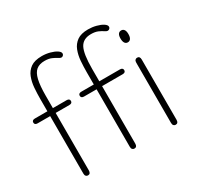

<svg xmlns="http://www.w3.org/2000/svg" viewBox="-138 -794 998 967"><g transform="rotate(-30 361.0 -310.5)"><path d="M97 -374H24Q16 -374 11.5 -370.5Q7 -367 7 -360Q7 -353 11.5 -349.5Q16 -346 24 -346H97V-12Q97 -2 101.5 3Q106 8 113 8Q121 8 125 3Q129 -2 129 -12V-346H209Q217 -346 221.5 -349.5Q226 -353 226 -360Q226 -367 221.5 -370.5Q217 -374 209 -374H129V-446Q129 -504 137 -538Q145 -572 163 -586.5Q181 -601 211 -601Q235 -601 251 -594Q267 -587 277.5 -580Q288 -573 294 -573Q300 -573 304.5 -577.5Q309 -582 309 -588Q309 -598 294.5 -607.5Q280 -617 257.5 -623Q235 -629 211 -629Q169 -629 146 -612.5Q123 -596 112.5 -569Q102 -542 99.5 -509.5Q97 -477 97 -445ZM367 -374H294Q286 -374 281.5 -370.5Q277 -367 277 -360Q277 -353 281.5 -349.5Q286 -346 294 -346H367V-12Q367 -2 371.5 3Q376 8 383 8Q391 8 395 3Q399 -2 399 -12V-346H519Q527 -346 531.5 -349.5Q536 -353 536 -360Q536 -367 531.5 -370.5Q527 -374 519 -374H399V-446Q399 -533 417 -567Q435 -601 481 -601Q505 -601 521 -594Q537 -587 547 -580Q557 -573 563 -573Q570 -573 574.5 -577.5Q579 -582 579 -588Q579 -598 564.5 -607.5Q550 -617 527 -623Q504 -629 480 -629Q439 -629 416 -612.5Q393 -596 382.5 -569Q372 -542 369.5 -509.5Q367 -477 367 -445ZM622 -541Q611 -541 605 -532.5Q599 -524 599 -507Q599 -490 605 -481Q611 -472 622 -472Q633 -472 639 -481Q645 -490 645 -507Q645 -524 639 -532.5Q633 -541 622 -541ZM607 -12Q607 -2 611.5 3Q616 8 623 8Q631 8 635 3Q639 -2 639 -12V-362Q639 -372 635 -377Q631 -382 623 -382Q616 -382 611.5 -377Q607 -372 607 -362Z"/></g></svg>

Font: Beiruti ExtraLight
Style: Regular
Weight: 250
Designer: Arlette Boutros
Foundry: Boutros
Version: Version 1.41